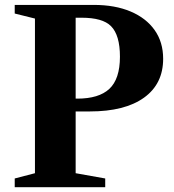

<svg xmlns="http://www.w3.org/2000/svg" viewBox="-20 -782 726 802"><path d="M41.5 0V-36.5L126 -58.5V-704.5L41.5 -725.5V-761.5H371.5Q460.5 -761.5 525.5 -734Q590.5 -706.5 626 -656.2Q661.5 -606 661.5 -536.5Q661.5 -431.5 581.5 -374Q501.5 -316.5 355 -316.5H296V-58.5L419.5 -36.5V0ZM296 -370H303Q392.5 -370 436.5 -410.5Q481 -452 481 -545Q481 -635.5 443.5 -673Q408.5 -708 320.5 -708H296Z"/></svg>

Font: Libre Caslon Text
Style: Bold
Weight: 700
Designer: Pablo Impallari, Rodrigo Fuenzalida, Katja Schimmel
Foundry: Pablo Impallari, Rodrigo Fuenzalida
Version: Version 2.000